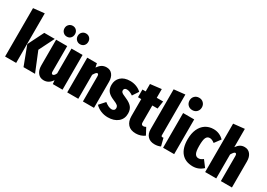

<svg xmlns="http://www.w3.org/2000/svg" viewBox="2 -1675 3548 2553"><g transform="rotate(30 1776.0 -399.0)"><path d="M206 0H36V-743L206 -761ZM374 -299 496 0H319L209 -291L330 -533H491Z M918 0H769L763 -57Q715 18 637 18Q579 18 545.5 -24.5Q512 -67 512 -138V-533H682V-144Q682 -107 704 -107Q728 -107 748 -152V-533H918ZM693 -722Q693 -686 671 -662.5Q649 -639 613 -639Q579 -639 555.5 -663Q532 -687 532 -722Q532 -757 555.5 -780.5Q579 -804 613 -804Q648 -804 670.5 -780.5Q693 -757 693 -722ZM897 -722Q897 -686 874.5 -662.5Q852 -639 816 -639Q782 -639 758.5 -663Q735 -687 735 -722Q735 -757 758.5 -780.5Q782 -804 816 -804Q852 -804 874.5 -780.5Q897 -757 897 -722Z M1401 -400V0H1231V-383Q1231 -422 1211 -422Q1200 -422 1188 -408.5Q1176 -395 1160 -368V0H990V-533H1138L1150 -474Q1177 -513 1207.5 -532Q1238 -551 1280 -551Q1336 -551 1368.5 -510Q1401 -469 1401 -400Z M1815 -485 1755 -394Q1701 -431 1659 -431Q1638 -431 1627 -421Q1616 -411 1616 -394Q1616 -380 1622.5 -370.5Q1629 -361 1647 -350.5Q1665 -340 1704 -324Q1770 -296 1801 -258.5Q1832 -221 1832 -159Q1832 -78 1774 -30Q1716 18 1621 18Q1564 18 1513 -3Q1462 -24 1426 -62L1504 -149Q1566 -100 1612 -100Q1634 -100 1647 -111.5Q1660 -123 1660 -143Q1660 -168 1644 -183.5Q1628 -199 1576 -220Q1508 -248 1478.5 -285Q1449 -322 1449 -381Q1449 -456 1499.5 -503.5Q1550 -551 1642 -551Q1693 -551 1738 -533.5Q1783 -516 1815 -485Z M2184 -25Q2157 -4 2122 7Q2087 18 2051 18Q1969 18 1928 -28Q1887 -74 1887 -153V-415H1837V-533H1887V-647L2057 -667V-533H2155L2138 -415H2057V-155Q2057 -116 2090 -116Q2108 -116 2129 -128Z M2195 -130V-743L2365 -761V-138Q2365 -116 2384 -116Q2392 -116 2400 -118L2430 -1Q2390 18 2339 18Q2271 18 2233 -21.5Q2195 -61 2195 -130Z M2641 -722Q2641 -681 2615 -654Q2589 -627 2547 -627Q2505 -627 2478.5 -654Q2452 -681 2452 -722Q2452 -762 2478.5 -789Q2505 -816 2547 -816Q2588 -816 2614.5 -789Q2641 -762 2641 -722ZM2632 0H2462V-533H2632Z M3081 -484 3012 -391Q2971 -423 2937 -423Q2900 -423 2882.5 -389Q2865 -355 2865 -263Q2865 -177 2883.5 -145Q2902 -113 2937 -113Q2955 -113 2971 -119.5Q2987 -126 3008 -142L3081 -45Q3015 18 2925 18Q2812 18 2750 -53.5Q2688 -125 2688 -262Q2688 -351 2717 -416Q2746 -481 2799 -516Q2852 -551 2923 -551Q3014 -551 3081 -484Z M3519 -400V0H3349V-383Q3349 -422 3329 -422Q3318 -422 3306 -408.5Q3294 -395 3278 -368V0H3108V-743L3278 -761V-480Q3304 -517 3332.5 -534Q3361 -551 3398 -551Q3454 -551 3486.5 -510Q3519 -469 3519 -400Z"/></g></svg>

Font: Fira Sans Compressed ExtraBold
Style: Regular
Weight: 800
Width: 1
Designer: bBox Type GmbH & Carrois Corporate GbR & Edenspiekermann AG
Foundry: bBox Type GmbH & Carrois Corporate GbR & Edenspiekermann AG
Version: Version 4.301